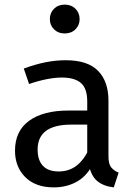

<svg xmlns="http://www.w3.org/2000/svg" viewBox="-20 -800 584 832"><path d="M265 -539Q360 -539 405 -493Q450 -447 450 -364V-123Q450 -89 462 -74.5Q474 -60 494 -52L473 12Q429 7 402 -15Q375 -37 365 -86L358 -123V-360Q358 -417 330.5 -440.5Q303 -464 248 -464Q219 -464 183 -457Q147 -450 106 -436L83 -503Q132 -521 176.5 -530Q221 -539 265 -539ZM277 -321H373V-260H289Q216 -260 179.5 -233Q143 -206 143 -152Q143 -106 166 -81.5Q189 -57 234 -57Q279 -57 311.5 -82Q344 -107 367 -157L379 -82Q352 -33 309 -10.5Q266 12 213 12Q134 12 89.5 -32.5Q45 -77 45 -147Q45 -232 106 -276.5Q167 -321 277 -321ZM260 -780Q289 -780 307 -762Q325 -744 325 -717Q325 -691 307 -673Q289 -655 260 -655Q232 -655 214 -673Q196 -691 196 -717Q196 -744 214 -762Q232 -780 260 -780Z"/></svg>

Font: Fira Sans Variable
Style: Regular
Weight: 400
Designer: Carrois Corporate & Edenspiekermann AG
Foundry: Carrois Corporate GbR & Edenspiekermann AG
Version: Version 4.202